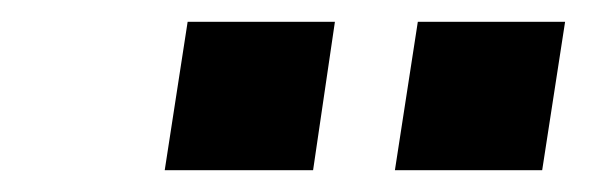

<svg xmlns="http://www.w3.org/2000/svg" viewBox="-20 -752 540 176"><path d="M342 -596 363 -732H498L477 -596ZM131 -596 152 -732H287L267 -596Z"/></svg>

Font: Nunito Sans 7pt SemiCondensed ExtraBold
Style: Italic
Weight: 800
Width: 4
Italic angle: -9°
Designer: Vernon Adams
Foundry: Vernon Adams
Version: Version 3.101;gftools[0.9.27]